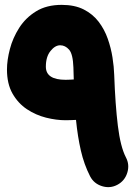

<svg xmlns="http://www.w3.org/2000/svg" viewBox="-20 -689 559 793"><path d="M234.9 -668.9Q288.6 -668.9 325.9 -649.9Q363.3 -630.9 387.5 -599.1Q411.6 -567.4 425 -529.1Q438.5 -490.7 444.6 -451.9Q450.7 -413.1 451.7 -379.9Q456.1 -256.3 466.8 -169.4Q477.5 -82.5 500 -39.1Q516.1 -8.8 505.6 24.7Q495.1 58.1 464.8 74.2Q434.6 90.3 401.1 79.8Q367.7 69.3 352.1 39.1Q327.1 -9.8 314 -67.1Q300.8 -124.5 293.9 -193.8Q284.7 -193.4 273.7 -192.9Q262.7 -192.4 251 -192.4Q212.4 -192.4 169.9 -203.1Q127.4 -213.9 91.1 -238Q54.7 -262.2 31.7 -302.5Q8.8 -342.8 8.8 -401.9Q8.8 -440.4 20.8 -486.3Q32.7 -532.2 59.3 -574Q85.9 -615.7 129.2 -642.3Q172.4 -668.9 234.9 -668.9ZM169.4 -413.6Q169.4 -359.4 251 -359.4Q258.8 -359.4 268.1 -359.9Q277.3 -360.4 284.7 -360.8Q284.2 -373 283.9 -385.5Q283.7 -397.9 283.2 -410.6Q281.2 -465.8 265.4 -483.9Q249.5 -502 228.5 -502Q207.5 -502 188.5 -478.3Q169.4 -454.6 169.4 -413.6Z"/></svg>

Font: Mikhak-DS2-FD Black
Style: Regular
Weight: 900
Designer: Amin Abedi
Version: Version 3.2